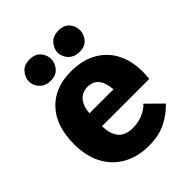

<svg xmlns="http://www.w3.org/2000/svg" viewBox="-205 -825 961 961"><g transform="rotate(-45 275.0 -344.5)"><path d="M287 20Q210 20 151.5 -12Q93 -44 60 -104.5Q27 -165 27 -251Q27 -379 93 -449.5Q159 -520 272 -520Q361 -520 421 -482Q481 -444 508 -375.5Q535 -307 524 -216H190Q190 -161 215 -130.5Q240 -100 293 -100Q329 -100 361.5 -113Q394 -126 416 -149L496 -70Q457 -29 406.5 -4.5Q356 20 287 20ZM191 -306H361Q357 -357 336 -382Q315 -407 278 -407Q242 -407 218.5 -382Q195 -357 191 -306ZM89 -633Q89 -660 109.5 -684.5Q130 -709 169 -709Q208 -709 228 -686Q248 -663 248 -633Q248 -606 228 -582Q208 -558 169 -558Q143 -558 125 -569.5Q107 -581 98 -598.5Q89 -616 89 -633ZM293 -633Q293 -660 313.5 -684.5Q334 -709 374 -709Q413 -709 432.5 -686Q452 -663 452 -633Q452 -606 432.5 -582Q413 -558 374 -558Q347 -558 329 -569.5Q311 -581 302 -598.5Q293 -616 293 -633Z"/></g></svg>

Font: Moderustic
Style: Bold
Weight: 700
Designer: Tural Alisoy
Foundry: TAFT Foundry
Version: Version 2.120